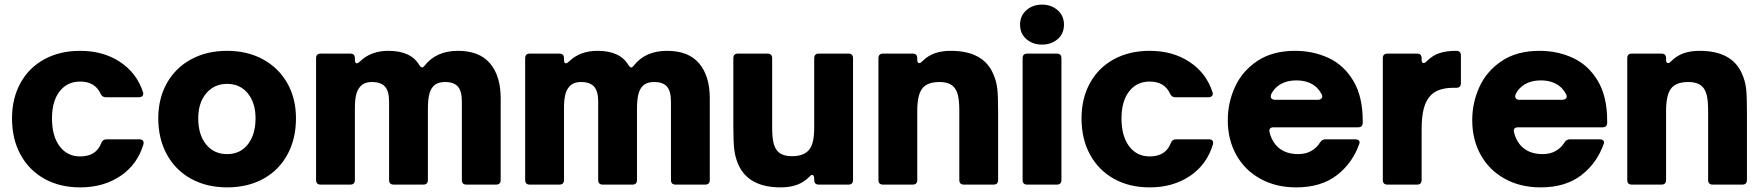

<svg xmlns="http://www.w3.org/2000/svg" viewBox="-20 -799 7632 831"><path d="M32 -287Q32 -373 68.5 -439.5Q105 -506 172 -542.5Q239 -579 327 -579Q427 -579 499.5 -531Q572 -483 599 -400Q600 -398 600 -393Q600 -386 595 -382Q590 -378 582 -378H438Q422 -378 415 -394Q391 -446 327 -446Q271 -446 238 -403.5Q205 -361 205 -287Q205 -210 238 -166Q271 -122 327 -122Q396 -122 418 -179Q424 -196 441 -196H583Q594 -196 598.5 -190.5Q603 -185 601 -175Q575 -87 501.5 -37.5Q428 12 327 12Q239 12 172.5 -25Q106 -62 69 -129.5Q32 -197 32 -287Z M665 -287Q665 -373 702.5 -439.5Q740 -506 807.5 -542.5Q875 -579 963 -579Q1051 -579 1118.5 -542Q1186 -505 1223.5 -439Q1261 -373 1261 -287Q1261 -198 1224 -130Q1187 -62 1119.5 -25Q1052 12 963 12Q875 12 807.5 -25Q740 -62 702.5 -130Q665 -198 665 -287ZM1086 -287Q1086 -354 1052.5 -395Q1019 -436 963 -436Q907 -436 872.5 -395Q838 -354 838 -287Q838 -216 872 -174Q906 -132 963 -132Q1020 -132 1053 -174.5Q1086 -217 1086 -287Z M1368 0Q1348 0 1348 -20V-547Q1348 -567 1368 -567H1496Q1516 -567 1516 -547V-541Q1516 -525 1524 -525Q1530 -525 1538 -533Q1585 -579 1661 -579Q1759 -579 1795 -517Q1802 -507 1807 -507Q1812 -507 1818 -515Q1868 -579 1962 -579Q2055 -579 2101 -524.5Q2147 -470 2147 -374V-20Q2147 0 2127 0H1999Q1979 0 1979 -20V-359Q1979 -405 1961.5 -424.5Q1944 -444 1907 -444Q1871 -444 1854 -424Q1842 -410 1837 -387Q1832 -364 1832 -328V-20Q1832 0 1812 0H1684Q1664 0 1664 -20V-359Q1664 -405 1646 -424.5Q1628 -444 1590 -444Q1555 -444 1538 -423Q1526 -409 1521 -387Q1516 -365 1516 -328V-20Q1516 0 1496 0Z M2273 0Q2253 0 2253 -20V-547Q2253 -567 2273 -567H2401Q2421 -567 2421 -547V-541Q2421 -525 2429 -525Q2435 -525 2443 -533Q2490 -579 2566 -579Q2664 -579 2700 -517Q2707 -507 2712 -507Q2717 -507 2723 -515Q2773 -579 2867 -579Q2960 -579 3006 -524.5Q3052 -470 3052 -374V-20Q3052 0 3032 0H2904Q2884 0 2884 -20V-359Q2884 -405 2866.5 -424.5Q2849 -444 2812 -444Q2776 -444 2759 -424Q2747 -410 2742 -387Q2737 -364 2737 -328V-20Q2737 0 2717 0H2589Q2569 0 2569 -20V-359Q2569 -405 2551 -424.5Q2533 -444 2495 -444Q2460 -444 2443 -423Q2431 -409 2426 -387Q2421 -365 2421 -328V-20Q2421 0 2401 0Z M3176 -86Q3163 -115 3158.5 -147.5Q3154 -180 3154 -250V-547Q3154 -567 3174 -567H3302Q3322 -567 3322 -547V-248Q3322 -206 3327.5 -182Q3333 -158 3346 -144Q3366 -123 3408 -123Q3460 -123 3483 -152Q3494 -167 3499 -189.5Q3504 -212 3504 -248V-547Q3504 -567 3524 -567H3652Q3672 -567 3672 -547V-20Q3672 0 3652 0H3524Q3504 0 3504 -20V-25Q3504 -42 3495 -42Q3490 -42 3484 -35Q3461 -11 3430.5 0.5Q3400 12 3359 12Q3220 12 3176 -86Z M3802 0Q3782 0 3782 -20V-547Q3782 -567 3802 -567H3930Q3950 -567 3950 -547V-541Q3950 -526 3958 -526Q3965 -526 3972 -534Q3996 -558 4026 -568.5Q4056 -579 4095 -579Q4235 -579 4278 -481Q4293 -448 4296.5 -414.5Q4300 -381 4300 -317V-20Q4300 0 4280 0H4152Q4132 0 4132 -20V-319Q4132 -361 4126.5 -385Q4121 -409 4108 -423Q4088 -444 4046 -444Q3992 -444 3971 -415Q3950 -387 3950 -319V-20Q3950 0 3930 0Z M4426 0Q4406 0 4406 -20V-547Q4406 -567 4426 -567H4554Q4574 -567 4574 -547V-20Q4574 0 4554 0ZM4395 -692Q4395 -731 4422.5 -755Q4450 -779 4490 -779Q4530 -779 4557.5 -755Q4585 -731 4585 -692Q4585 -653 4557.5 -629.5Q4530 -606 4490 -606Q4450 -606 4422.5 -629.5Q4395 -653 4395 -692Z M4661 -287Q4661 -373 4697.5 -439.5Q4734 -506 4801 -542.5Q4868 -579 4956 -579Q5056 -579 5128.5 -531Q5201 -483 5228 -400Q5229 -398 5229 -393Q5229 -386 5224 -382Q5219 -378 5211 -378H5067Q5051 -378 5044 -394Q5020 -446 4956 -446Q4900 -446 4867 -403.5Q4834 -361 4834 -287Q4834 -210 4867 -166Q4900 -122 4956 -122Q5025 -122 5047 -179Q5053 -196 5070 -196H5212Q5223 -196 5227.5 -190.5Q5232 -185 5230 -175Q5204 -87 5130.5 -37.5Q5057 12 4956 12Q4868 12 4801.5 -25Q4735 -62 4698 -129.5Q4661 -197 4661 -287Z M5294 -279Q5294 -355 5325.5 -423.5Q5357 -492 5422.5 -535.5Q5488 -579 5585 -579Q5664 -579 5730.5 -548Q5797 -517 5837.5 -449Q5878 -381 5878 -277V-268Q5878 -248 5858 -248H5492Q5481 -248 5476.5 -242Q5472 -236 5475 -226Q5482 -197 5499 -175Q5533 -132 5599 -132Q5631 -132 5655 -145.5Q5679 -159 5693 -182Q5702 -196 5716 -196H5845Q5856 -196 5861 -191Q5866 -186 5864 -179Q5835 -94 5766.5 -41Q5698 12 5590 12Q5502 12 5434.5 -25.5Q5367 -63 5330.5 -129Q5294 -195 5294 -279ZM5684 -367Q5692 -367 5697.5 -371Q5703 -375 5703 -382L5701 -390Q5691 -408 5681 -418Q5648 -451 5591 -451Q5534 -451 5501 -418Q5488 -405 5481 -389Q5480 -386 5480 -382Q5480 -375 5485 -371Q5490 -367 5498 -367Z M5985 0Q5965 0 5965 -20V-547Q5965 -567 5985 -567H6113Q6133 -567 6133 -547V-541Q6133 -526 6141 -526Q6148 -526 6155 -534Q6180 -559 6210 -569Q6240 -579 6283 -579Q6303 -579 6303 -559V-439Q6303 -419 6283 -419H6271Q6207 -419 6175 -389Q6153 -368 6143 -332Q6133 -296 6133 -239V-20Q6133 0 6113 0Z M6352 -279Q6352 -355 6383.5 -423.5Q6415 -492 6480.5 -535.5Q6546 -579 6643 -579Q6722 -579 6788.5 -548Q6855 -517 6895.5 -449Q6936 -381 6936 -277V-268Q6936 -248 6916 -248H6550Q6539 -248 6534.5 -242Q6530 -236 6533 -226Q6540 -197 6557 -175Q6591 -132 6657 -132Q6689 -132 6713 -145.5Q6737 -159 6751 -182Q6760 -196 6774 -196H6903Q6914 -196 6919 -191Q6924 -186 6922 -179Q6893 -94 6824.5 -41Q6756 12 6648 12Q6560 12 6492.5 -25.5Q6425 -63 6388.5 -129Q6352 -195 6352 -279ZM6742 -367Q6750 -367 6755.5 -371Q6761 -375 6761 -382L6759 -390Q6749 -408 6739 -418Q6706 -451 6649 -451Q6592 -451 6559 -418Q6546 -405 6539 -389Q6538 -386 6538 -382Q6538 -375 6543 -371Q6548 -367 6556 -367Z M7043 0Q7023 0 7023 -20V-547Q7023 -567 7043 -567H7171Q7191 -567 7191 -547V-541Q7191 -526 7199 -526Q7206 -526 7213 -534Q7237 -558 7267 -568.5Q7297 -579 7336 -579Q7476 -579 7519 -481Q7534 -448 7537.5 -414.5Q7541 -381 7541 -317V-20Q7541 0 7521 0H7393Q7373 0 7373 -20V-319Q7373 -361 7367.5 -385Q7362 -409 7349 -423Q7329 -444 7287 -444Q7233 -444 7212 -415Q7191 -387 7191 -319V-20Q7191 0 7171 0Z"/></svg>

Font: Open Sauce Two Black
Style: Regular
Weight: 900
Designer: Alfredo Marco Pradil
Foundry: Creative Sauce Fz LLC
Version: Version 1.477